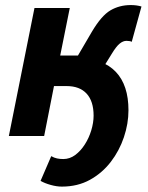

<svg xmlns="http://www.w3.org/2000/svg" viewBox="-20 -527 575 744"><path d="M219.8 196.1Q199.4 196.1 176.4 189.6Q153.4 183.2 137.2 173.9L178.5 78.1Q189.5 84.5 200.9 86.9Q212.3 89.3 225.1 89.3Q250.4 89.3 271.6 73.5Q292.8 57.7 308.7 32.7Q324.7 7.8 333.7 -22Q342.7 -51.8 342.7 -78.9Q342.7 -134.7 315.7 -164.1Q288.7 -193.5 237.8 -193.5H189.2L151.1 0H14.3L113.6 -496.1H250.4L213.3 -311.8H282.1L336.1 -404.1Q372.8 -466.1 407.8 -486.8Q442.8 -507.4 486.7 -507.4Q509.4 -507.4 528.2 -501.8L490.5 -365Q486.5 -367 481.8 -367.8Q477.2 -368.7 469.9 -368.7Q456.8 -368.7 443.6 -357.9Q430.3 -347.1 412.9 -318.3L370.9 -250.4L289.3 -299.9Q379.8 -299.9 428.8 -248.5Q477.8 -197 477.8 -99.8Q477.8 -47.7 460.1 4.7Q442.5 57.1 409.3 100.3Q376.2 143.4 328.5 169.8Q280.8 196.1 219.8 196.1Z"/></svg>

Font: Source Sans 3 VF
Style: Italic
Weight: 200
Italic angle: -11°
Designer: Paul D. Hunt
Foundry: Adobe Systems Incorporated
Version: Version 3.042;hotconv 1.0.118;makeotfexe 2.5.65603